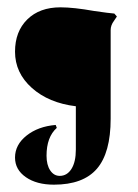

<svg xmlns="http://www.w3.org/2000/svg" viewBox="-20 -438 376 524"><path d="M143 42Q163 42 175 23Q187 4 187 -30V-148Q113 -157 67 -198Q21 -239 21 -297Q21 -352 54.5 -385Q88 -418 145 -418Q181 -418 237 -408Q278 -402 292 -401L299 -393L291 -381Q282 -369 282 -356V-114Q282 -21 244.5 22.5Q207 66 127 66Q80 66 50.5 45.5Q21 25 21 -8Q21 -43 52.5 -68Q84 -93 132 -97L135 -89Q107 -64 107 -13Q107 12 117 27Q127 42 143 42Z"/></svg>

Font: Katibeh
Style: Regular
Weight: 400
Designer: Arabic design by Kourosh Beigpour, Latin design by Eduardo Tunni, engineering by Lasse Fister
Version: Version 1.0010g